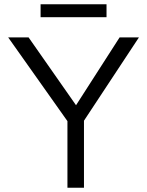

<svg xmlns="http://www.w3.org/2000/svg" viewBox="-20 -874 685 894"><path d="M294 0V-310L18 -700H113L334 -384L537 -700H627L371 -312V0ZM169 -794V-854H476V-794Z"/></svg>

Font: Lexend Deca Light
Style: Regular
Weight: 300
Designer: Bonnie Shaver-Troup, Thomas Jockin
Foundry: Lexend
Version: Version 1.008; ttfautohint (v1.8.4.7-5d5b)